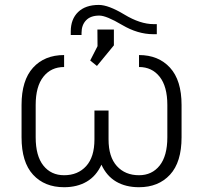

<svg xmlns="http://www.w3.org/2000/svg" viewBox="-20 -761 838 791"><path d="M552.7 -534.2Q632.8 -534.2 680.4 -482.2Q728 -430.2 728 -328.6V-195.3Q728 -92.8 680.4 -41.3Q632.8 10.3 552.7 10.3Q498 10.3 458.7 -12.7Q419.4 -35.6 397.9 -82.5Q376.5 -35.6 337.2 -12.7Q297.9 10.3 244.1 10.3Q163.6 10.3 116.2 -41.3Q68.8 -92.8 68.8 -195.3V-328.6Q68.8 -430.2 116.2 -482.2Q163.6 -534.2 244.1 -534.2V-484.9Q190.4 -484.9 158.7 -444.8Q127 -404.8 127 -328.6V-195.3Q127 -118.7 158.7 -78.9Q190.4 -39.1 244.1 -39.1Q300.8 -39.1 335 -76.7Q369.1 -114.3 369.1 -186.5V-305.7H427.2V-186.5Q427.2 -114.7 461.4 -76.9Q495.6 -39.1 552.7 -39.1Q606 -39.1 637.7 -78.9Q669.4 -118.7 669.4 -195.3V-328.6Q669.4 -404.8 637.7 -444.8Q606 -484.9 552.7 -484.9ZM626 -661.6V-620.1H611.3Q547.4 -620.1 482.7 -658.4Q418 -696.8 389.2 -696.8Q353 -696.8 334.5 -677.2Q315.9 -657.7 315.9 -625.5V-616.7H271.5V-631.3Q271.5 -682.1 301.8 -711.4Q332 -740.7 387.2 -740.7Q426.8 -740.7 492.2 -701.2Q557.6 -661.6 612.8 -661.6ZM449.2 -574.2 379.4 -489.3 351.6 -511.7 381.8 -570.8 381.3 -639.2H449.2Z"/></svg>

Font: Roboto Web
Style: Light
Weight: 300
Designer: Google
Version: Version 1.200310; 2013